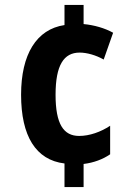

<svg xmlns="http://www.w3.org/2000/svg" viewBox="-20 -744 543 774"><path d="M317 -647V-724H240V-643C127 -626 65 -525 65 -362C65 -196 124 -99 240 -85V10H317V-83C358 -88 395 -102 424 -122V-237C386 -212 341 -196 299 -196C236 -196 204 -244 204 -362C204 -481 237 -532 301 -532C330 -532 366 -522 398 -504L436 -612C402 -631 359 -643 317 -647Z"/></svg>

Font: Noto Sans Thai Looped Condensed
Style: Bold
Weight: 700
Width: 3
Designer: Sasikarn Vongin, Ben Mitchell
Foundry: The Fontpad Ltd
Version: Version 1.001